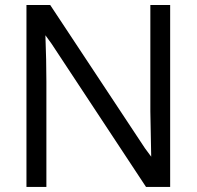

<svg xmlns="http://www.w3.org/2000/svg" viewBox="-20 -742 780 762"><path d="M655.3 0H559.6L184.6 -568.4L160.2 -602.1Q164.1 -499.5 164.1 -418.9V0H85V-722.2H179.2L555.2 -153.8L580.1 -120.1Q576.7 -275.9 576.7 -300.3V-722.2H655.3Z"/></svg>

Font: Oxygen
Style: Regular
Weight: 400
Designer: Vernon Adams
Foundry: Vernon Adams
Version: Version Release 0.2.3 webfont; ttfautohint (v0.93.3-1d66) -l